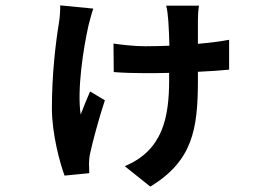

<svg xmlns="http://www.w3.org/2000/svg" viewBox="-20 -604 996 714"><path d="M402 -442 403 -336C440 -333 483 -332 518 -332C550 -332 579 -332 609 -333V-308C609 -166 585 -45 444 14L539 90C696 -6 716 -122 716 -307V-337C762 -339 801 -342 832 -345V-456C800 -450 761 -445 716 -441V-528C716 -543 717 -565 720 -583H598C602 -571 605 -539 606 -525C608 -499 609 -467 610 -434C580 -433 551 -432 521 -432C478 -432 429 -438 402 -442ZM220 49 312 40C312 29 311 12 311 4C311 -4 312 -20 315 -33C324 -75 348 -165 370 -231L315 -264C303 -236 289 -202 280 -178C266 -271 290 -424 309 -509C313 -524 320 -553 327 -572L204 -584C204 -566 203 -541 199 -518C187 -445 173 -329 173 -201C173 -106 203 3 220 49Z"/></svg>

Font: Kinto Sans
Style: Bold
Weight: 700
Designer: Authors: Ryoko NISHIZUKA  (kana & ideographs); Paul D. Hunt (Latin, Greek & Cyrillic); Wenlong ZHANG  (bopomofo); Sandol
Foundry: Adobe Systems Incorporated, ookami Inc.
Version: Version 0.001